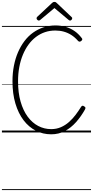

<svg xmlns="http://www.w3.org/2000/svg" viewBox="-20 -1380 968 2000"><path d="M513 19Q427 19 353.5 -18.5Q280 -56 225.5 -127.5Q171 -199 140.5 -301.5Q110 -404 110 -533Q110 -619 125 -695.5Q140 -772 168 -836.5Q196 -901 235.5 -953Q275 -1005 325 -1040.5Q375 -1076 434 -1095.5Q493 -1115 558 -1115Q613 -1115 662 -1101Q711 -1087 753.5 -1058.5Q796 -1030 831 -984Q839 -975 837 -968Q835 -961 826 -953Q817 -946 809 -946Q801 -946 793 -954Q760 -992 723 -1015.5Q686 -1039 644.5 -1050.5Q603 -1062 556 -1062Q499 -1062 448.5 -1045Q398 -1028 354.5 -995Q311 -962 277 -915.5Q243 -869 218.5 -810Q194 -751 181 -681.5Q168 -612 168 -533Q168 -414 194.5 -321.5Q221 -229 268 -165Q315 -101 378 -68Q441 -35 513 -35Q568 -35 614 -55Q660 -75 698 -108.5Q736 -142 767 -183Q798 -224 824 -266Q831 -277 838.5 -278.5Q846 -280 857 -272Q869 -265 870 -258Q871 -251 865 -239Q824 -166 772 -107.5Q720 -49 656 -15Q592 19 513 19ZM384 -1166Q376 -1166 368.5 -1173.5Q361 -1181 361 -1189Q361 -1192 362 -1195.5Q363 -1199 366 -1203L521 -1348Q527 -1354 532.5 -1357Q538 -1360 547 -1360Q556 -1360 561 -1357Q566 -1354 572 -1348L727 -1201Q731 -1198 731.5 -1195Q732 -1192 732 -1189Q732 -1181 725 -1173.5Q718 -1166 710 -1166Q705 -1166 701.5 -1168Q698 -1170 693 -1174L547 -1296L401 -1174Q396 -1170 392.5 -1168Q389 -1166 384 -1166ZM0 590H928V600H0ZM0 -20H928V0H0ZM0 -505H928V-500H0ZM0 -1110H928V-1100H0Z"/></svg>

Font: Playwrite FR Moderne Guides
Style: Regular
Weight: 400
Designer: Veronika Burian, José Scaglione
Foundry: TypeTogether
Version: Version 1.003